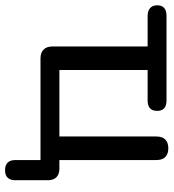

<svg xmlns="http://www.w3.org/2000/svg" viewBox="14 -550 671 742"><g transform="rotate(90 349.0 -178.5)"><path d="M635 137Q616 137 606 127Q596 117 596 97V0H203Q181 0 169 -12Q157 -24 157 -47V-414H39Q20 -414 9 -423.5Q-2 -433 -2 -451Q-2 -487 39 -487H366Q386 -487 396 -478Q406 -469 406 -451Q406 -414 366 -414H248V-73H505V-448Q505 -471 517 -482.5Q529 -494 551 -494Q572 -494 584 -482.5Q596 -471 596 -448V-30L554 -73H629Q651 -73 662.5 -61.5Q674 -50 674 -28V97Q674 137 635 137Z"/></g></svg>

Font: Nunito Medium
Style: Regular
Weight: 500
Designer: Vernon Adams
Foundry: Vernon Adams
Version: Version 3.601